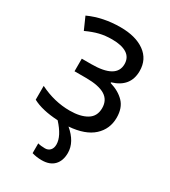

<svg xmlns="http://www.w3.org/2000/svg" viewBox="-188 -638 840 951"><g transform="rotate(30 232.5 -163.0)"><path d="M238 9Q301 62 301 124Q301 169 276.5 194.5Q252 220 206 220Q176 220 150 212V156Q167 161 191 161Q209 161 220 149Q231 137 231 116Q231 69 176 9Q84 4 31 -25V-104Q115 -62 203 -62Q264 -62 300.5 -84Q337 -106 337 -153Q337 -199 301.5 -221Q266 -243 193 -243H127V-315H181Q324 -315 324 -397Q324 -435 294.5 -454Q265 -473 210 -473Q171 -473 138.5 -465Q106 -457 67 -439L36 -509Q117 -546 216 -546Q303 -546 354.5 -509Q406 -472 406 -405Q406 -314 311 -286V-282Q362 -267 392.5 -235.5Q423 -204 423 -148Q423 -83 376.5 -40.5Q330 2 238 9Z"/></g></svg>

Font: Noto Sans Display
Style: Regular
Weight: 400
Designer: Monotype Design team
Foundry: Monotype Imaging Inc.
Version: Version 1.000